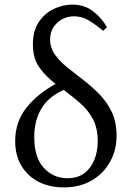

<svg xmlns="http://www.w3.org/2000/svg" viewBox="-20 -800 573 835"><path d="M198 -629Q198 -592 219 -562.5Q240 -533 273 -506.5Q306 -480 342.5 -452Q379 -424 412 -390.5Q445 -357 466 -313Q487 -269 487 -209Q487 -147 458.5 -96Q430 -45 378.5 -15Q327 15 257 15Q196 15 148.5 -9Q101 -33 73.5 -78.5Q46 -124 46 -186Q46 -270 95 -331.5Q144 -393 222 -435Q181 -466 152 -505.5Q123 -545 123 -607Q123 -667 149.5 -705.5Q176 -744 215.5 -762Q255 -780 294 -780Q348 -780 385.5 -750.5Q423 -721 445 -682L429 -666Q388 -699 361 -714Q334 -729 302 -729Q259 -729 228.5 -700.5Q198 -672 198 -629ZM129 -204Q129 -115 170.5 -70Q212 -25 273 -25Q318 -25 347 -47Q376 -69 390.5 -105.5Q405 -142 405 -186Q405 -244 383 -284Q361 -324 327 -353Q293 -382 257 -409Q190 -379 159.5 -327Q129 -275 129 -204Z"/></svg>

Font: Bona Nova SC
Style: Regular
Weight: 400
Designer: Mateusz Machalski
Foundry: Capitalics
Version: Version 4.001; ttfautohint (v1.8.4.7-5d5b)